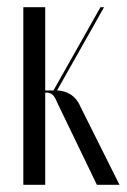

<svg xmlns="http://www.w3.org/2000/svg" viewBox="-20 -515 353 535"><path d="M250 0H313L204 -218C190 -251 164 -262 139 -263L270 -495H260L129 -263H106V-495H45V0H106V-257H110C123 -257 132 -249 139 -230Z"/></svg>

Font: Moniqa Display
Style: Regular
Weight: 400
Designer: Rajesh Rajput
Foundry: Rajesh Rajput
Version: Version 1.000